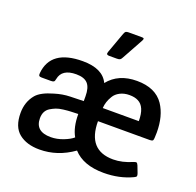

<svg xmlns="http://www.w3.org/2000/svg" viewBox="-129 -868 1037 1016"><g transform="rotate(20 389.0 -360.0)"><path d="M716 -22Q644 12 556 12Q441 12 384 -51Q296 12 194 12Q122 12 78.5 -23Q35 -58 35 -136Q35 -199 72 -243Q98 -273 165 -292Q210 -306 252.5 -307Q295 -308 328 -309V-336Q328 -385 308 -407Q288 -429 243 -429Q162 -429 151 -369Q149 -357 144.5 -353.5Q140 -350 128 -350H76Q65 -350 61.5 -354Q58 -358 59 -369Q72 -506 252 -506Q364 -506 397 -436Q453 -506 557 -506Q662 -506 708 -438Q748 -378 748 -285Q748 -244 743.5 -239.5Q739 -235 727 -235H435Q435 -72 579 -72Q630 -72 687 -97Q698 -101 702 -99.5Q706 -98 711 -87L726 -48Q730 -37 728.5 -32Q727 -27 716 -22ZM141 -145Q141 -70 228 -70Q263 -70 298 -83.5Q333 -97 351 -113Q324 -160 324 -235Q297 -234 282 -233.5Q267 -233 242 -230Q217 -227 202 -221Q187 -215 172 -206Q141 -187 141 -145ZM594 -412Q575 -422 545 -422Q515 -422 492 -410Q469 -398 458 -379Q437 -345 435 -309H638Q638 -391 594 -412ZM373 -580Q358 -580 358 -589Q358 -592 360 -598L402 -714Q406 -725 410.5 -728.5Q415 -732 427 -732H499Q513 -732 513 -727Q513 -722 509 -715L444 -597Q439 -587 433.5 -583.5Q428 -580 416 -580Z"/></g></svg>

Font: Crete Round
Style: Regular
Weight: 400
Designer: Veronika Burian
Foundry: TypeTogether
Version: Version 1.001